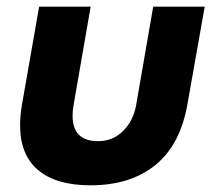

<svg xmlns="http://www.w3.org/2000/svg" viewBox="-20 -542 639 574"><path d="M438 -522 387 -228Q379 -182 348.5 -151Q318 -120 273 -120Q197 -120 197 -196Q197 -212 200 -228L251 -522H97L46 -231Q40 -197 40 -168Q40 -79 94 -33.5Q148 12 251 12Q370 12 445 -49Q520 -110 541 -234L592 -522Z"/></svg>

Font: Geom Bold
Style: Bold Italic
Weight: 700
Italic angle: -10°
Version: Version 1.102